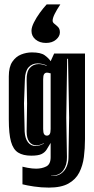

<svg xmlns="http://www.w3.org/2000/svg" viewBox="-20 -738 426 872"><path d="M254 -718Q238 -694 228.5 -675Q219 -656 219 -644Q219 -636 227 -630Q235 -624 243.5 -615.5Q252 -607 252 -591Q252 -573 234.5 -558Q217 -543 189 -543Q160 -543 141.5 -558.5Q123 -574 123 -598Q123 -614 134 -636Q145 -658 161 -680Q177 -702 192 -718ZM202 114Q167 114 134 109Q101 104 82 99V19L105 24Q115 26 125.5 27Q136 28 144 28Q170 28 190 18Q210 8 210 -24V-89Q200 -72 192 -59Q184 -46 169 -38.5Q154 -31 122 -31Q85 -31 62.5 -45Q40 -59 30 -94.5Q20 -130 20 -196V-391Q20 -434 36 -457.5Q52 -481 76 -490.5Q100 -500 125 -500Q165 -500 183 -487Q201 -474 210 -460L226 -495H366V-106Q366 -64 361 -25Q356 14 340 45.5Q324 77 291 95.5Q258 114 202 114ZM212 61Q239 63 256.5 51Q274 39 282.5 19Q291 -1 291 -21L294 -204L289 -471H285L281 -204L284 -25Q285 11 267.5 35.5Q250 60 212 60ZM179 -86V-88Q162 -78 145 -78Q125 -78 113 -94Q101 -110 101 -140L103 -268L101 -374Q100 -412 115.5 -429.5Q131 -447 156 -447Q171 -447 192 -439V-441Q170 -450 151 -450Q126 -450 110 -432.5Q94 -415 93 -377L89 -268L92 -140Q94 -109 107 -92Q120 -75 141 -75Q160 -75 179 -86ZM193 -122Q201 -122 205.5 -128.5Q210 -135 210 -152V-405L205 -406Q202 -407 199 -407.5Q196 -408 193 -408Q185 -408 180.5 -401.5Q176 -395 176 -378V-152Q176 -135 180.5 -128.5Q185 -122 193 -122Z"/></svg>

Font: Alumni Sans Inline One
Style: Regular
Weight: 400
Designer: Robert E. Leuschke
Foundry: Robert E. Leuschke
Version: Version 1.100; ttfautohint (v1.8.3)